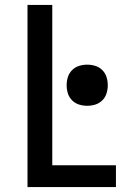

<svg xmlns="http://www.w3.org/2000/svg" viewBox="-20 -755 540 775"><path d="M91 0V-735H191V-88H448V0ZM332 -328Q315 -328 299 -333Q283 -338 271 -350Q259 -362 254 -378Q249 -394 249 -411Q249 -428 254 -444Q259 -460 271 -472Q283 -484 299 -489Q315 -494 332 -494Q349 -494 365 -489Q381 -484 393 -472Q405 -460 410 -444Q415 -428 415 -411Q415 -394 410 -378Q405 -362 393 -350Q381 -338 365 -333Q349 -328 332 -328Z"/></svg>

Font: Zed Mono Semibold
Style: Regular
Weight: 600
Monospace: yes
Designer: Belleve Invis
Foundry: Belleve Invis
Version: Version 1.0.0; ttfautohint (v1.8.4)